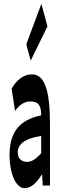

<svg xmlns="http://www.w3.org/2000/svg" viewBox="-20 -973 321 1007"><path d="M109 14C143 14 173 -15 199 -57H201L204 0H242V-323C242 -501 214 -583 147 -583C104 -583 66 -553 41 -508L59 -391C80 -423 109 -441 140 -441C185 -441 196 -414 196 -368C81 -344 30 -279 30 -159C30 -64 63 14 109 14ZM73 -173C73 -213 104 -246 196 -260V-169C170 -141 148 -124 122 -124C95 -124 73 -140 73 -173ZM118 -741 141 -655 229 -835 197 -953Z"/></svg>

Font: 寒蝉无机体 CompactMedium
Style: Regular
Weight: 500
Width: 3
Designer: ChillTanhei {Warren2060}; 
Source Han Sans {Ryoko NISHIZUKA 西塚涼子 (kana, bopomofo & ideographs); Paul D. Hunt (Latin, Gre
Foundry: ChillType&Adobe
Version: Version 1.000;Glyphs 3.1.1 (3135)